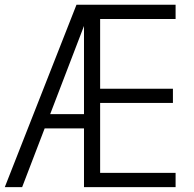

<svg xmlns="http://www.w3.org/2000/svg" viewBox="-27 -770 797 790"><path d="M695.5 -750.5V-691.8H385V-405H684.5V-346.4H385V-58.6H695.5V0H318.6V-241.8H156.8L64.1 0H-7.3L287.7 -750.5ZM179.5 -300.5H318.6V-663.2Z"/></svg>

Font: Spartan
Style: Regular
Weight: 400
Designer: Matt Bailey, Mirko Velimirovic
Foundry: Matt Bailey
Version: Version 1.005